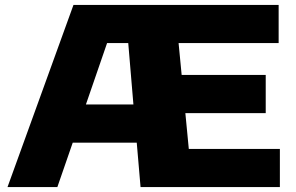

<svg xmlns="http://www.w3.org/2000/svg" viewBox="-20 -760 1202 780"><path d="M747 -155H1117V0H551L535.5 -180.5H275.5L213 0H10.5L278.5 -740H1112V-585H705.5L718 -455.5H1059.5V-300.5H733ZM329 -335.5H522L501 -585H415Z"/></svg>

Font: Encode Sans Expanded ExtraBold
Style: Regular
Weight: 800
Width: 7
Designer: Multiple Designers
Foundry: Impallari Type
Version: Version 2.000